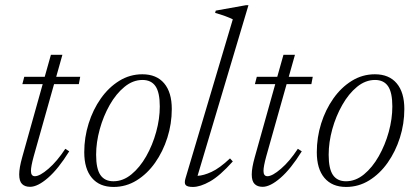

<svg xmlns="http://www.w3.org/2000/svg" viewBox="-20 -730 1652 760"><path d="M113.5 -111.5Q102.5 -71.5 102.5 -53.5Q102.5 -32.5 118 -32.5Q137.5 -32.5 171.8 -62Q206 -91.5 238.5 -141L254 -131Q210.5 -61 169.8 -25.8Q129 9.5 99 9.5Q78.5 9.5 67.2 -1.8Q56 -13 56 -39.5Q56 -65.5 68 -108L149 -397H68.5L76 -426H157L181.5 -513H227L202.5 -426H297.5L292 -397H194Z M543.5 -436Q599.5 -436 629.8 -400.2Q660 -364.5 660 -298.5Q660 -240 642.5 -185Q625 -130 594 -86Q563 -42 521 -16Q479 10 429.5 10Q374 10 343.8 -25.8Q313.5 -61.5 313.5 -127.5Q313.5 -186 330.8 -241Q348 -296 379 -340Q410 -384 452 -410Q494 -436 543.5 -436ZM429 -12.5Q467 -12.5 500.2 -39.8Q533.5 -67 558.8 -111.5Q584 -156 598.2 -207.8Q612.5 -259.5 612.5 -308.5Q612.5 -364 595.5 -388.8Q578.5 -413.5 544 -413.5Q506 -413.5 472.8 -386.2Q439.5 -359 414.2 -314.5Q389 -270 374.8 -218.2Q360.5 -166.5 360.5 -117.5Q360.5 -62 377.5 -37.2Q394.5 -12.5 429 -12.5Z M901.5 -653.5Q875.5 -666.5 831.5 -679L834 -688L954 -709.5H963.5L762 -34Q785.5 -35 817.2 -49.5Q849 -64 890.5 -103L901.5 -91Q850 -33.5 811.2 -11.8Q772.5 10 743.5 10Q721 10 714.8 2.2Q708.5 -5.5 714.5 -25Z M1034 -111.5Q1023 -71.5 1023 -53.5Q1023 -32.5 1038.5 -32.5Q1058 -32.5 1092.2 -62Q1126.5 -91.5 1159 -141L1174.5 -131Q1131 -61 1090.2 -25.8Q1049.5 9.5 1019.5 9.5Q999 9.5 987.8 -1.8Q976.5 -13 976.5 -39.5Q976.5 -65.5 988.5 -108L1069.5 -397H989L996.5 -426H1077.5L1102 -513H1147.5L1123 -426H1218L1212.5 -397H1114.5Z M1464 -436Q1520 -436 1550.2 -400.2Q1580.5 -364.5 1580.5 -298.5Q1580.5 -240 1563 -185Q1545.5 -130 1514.5 -86Q1483.5 -42 1441.5 -16Q1399.5 10 1350 10Q1294.5 10 1264.2 -25.8Q1234 -61.5 1234 -127.5Q1234 -186 1251.2 -241Q1268.5 -296 1299.5 -340Q1330.5 -384 1372.5 -410Q1414.5 -436 1464 -436ZM1349.5 -12.5Q1387.5 -12.5 1420.8 -39.8Q1454 -67 1479.2 -111.5Q1504.5 -156 1518.8 -207.8Q1533 -259.5 1533 -308.5Q1533 -364 1516 -388.8Q1499 -413.5 1464.5 -413.5Q1426.5 -413.5 1393.2 -386.2Q1360 -359 1334.8 -314.5Q1309.5 -270 1295.2 -218.2Q1281 -166.5 1281 -117.5Q1281 -62 1298 -37.2Q1315 -12.5 1349.5 -12.5Z"/></svg>

Font: Newsreader 16pt Light
Style: Italic
Weight: 300
Italic angle: -17°
Designer: Hugues Gentile
Foundry: Production Type
Version: Version 1.003; ttfautohint (v1.8.3)